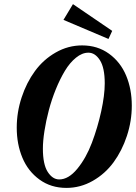

<svg xmlns="http://www.w3.org/2000/svg" viewBox="-20 -896 658 929"><path d="M504.9 -707.5 287.1 -799.8 333 -876 522.9 -746.6ZM301.3 13.2Q226.6 13.2 171.1 -27.1Q115.7 -67.4 88.4 -132.8Q61 -198.2 61 -278.3Q61 -353 84.7 -424.8Q108.4 -496.6 149.2 -552.2Q189.9 -607.9 249.8 -642.1Q309.6 -676.3 377.4 -676.3Q452.1 -676.3 507.6 -636Q563 -595.7 590.3 -530.3Q617.7 -464.8 617.7 -384.8Q617.7 -310.1 594 -238.3Q570.3 -166.5 529.5 -110.8Q488.8 -55.2 429 -21Q369.1 13.2 301.3 13.2ZM266.6 -27.8Q311.5 -27.8 354 -79.3Q396.5 -130.9 424.6 -205.1Q452.6 -279.3 469.7 -357.4Q486.8 -435.5 486.8 -492.7Q486.8 -567.9 463.6 -604.5Q440.4 -641.1 407.7 -641.1Q377.4 -641.1 347.7 -616.9Q317.9 -592.8 294.2 -553.5Q270.5 -514.2 250.2 -464.4Q230 -414.6 216.3 -362.8Q202.6 -311 195.1 -262.5Q187.5 -213.9 187.5 -176.8Q187.5 -100.6 210.9 -64.2Q234.4 -27.8 266.6 -27.8Z"/></svg>

Font: Elstob Grade
Style: Italic
Weight: 400
Italic angle: -20°
Designer: Peter S. Baker
Version: Version 1.015